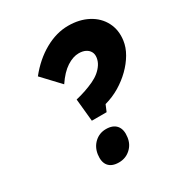

<svg xmlns="http://www.w3.org/2000/svg" viewBox="-171 -836 912 969"><g transform="rotate(-30 285.5 -352.0)"><path d="M229 -240 216 -371Q246 -378 273.5 -387.5Q301 -397 324.5 -408Q348 -419 365.5 -433.5Q383 -448 394.5 -465.5Q406 -483 409 -503Q412 -523 404 -537.5Q396 -552 380 -560Q364 -568 341 -568Q308 -568 271.5 -544.5Q235 -521 200 -469L105 -570Q160 -639 228 -677Q296 -715 364 -715Q430 -715 479.5 -688.5Q529 -662 553 -615.5Q577 -569 569 -511Q564 -474 543 -438Q522 -402 490 -370.5Q458 -339 418 -315Q378 -291 331 -278L315 -240ZM170 -78Q176 -118 203.5 -143Q231 -168 269 -168Q310 -168 329.5 -144.5Q349 -121 343 -78Q338 -39 310 -14Q282 11 243 11Q202 11 183 -12Q164 -35 170 -78Z"/></g></svg>

Font: Lexend
Style: Bold Italic
Weight: 700
Italic angle: -8.13011°
Designer: Bonnie Shaver-Troup, Thomas Jockin
Foundry: Lexend
Version: Version 1.007